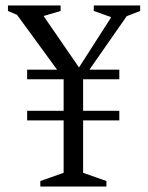

<svg xmlns="http://www.w3.org/2000/svg" viewBox="-20 -680 540 700"><path d="M127 0V-20L212 -50V-241H79V-276H212V-391H79V-426H188L42 -626L9 -640V-660H201V-640L140 -622V-620L268 -434L384 -615V-618L322 -640V-660H491V-640L442 -621L306 -426H415V-391H283V-276H415V-241H283V-50L368 -20V0Z"/></svg>

Font: Spectral Light
Style: Regular
Weight: 300
Designer: Jean-Baptiste Levee
Foundry: Production Type
Version: Version 2.001